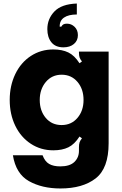

<svg xmlns="http://www.w3.org/2000/svg" viewBox="-20 -859 690 1087"><path d="M53 20H221Q234 55 258 69Q282 83 321 83Q375 83 401 58Q427 33 427 -5V-26Q427 -42 430.5 -53Q434 -64 444 -76L430 -86Q402 -42 367 -25Q332 -8 282 -8Q211 -8 154.5 -45Q98 -82 66.5 -147Q35 -212 35 -293Q35 -374 66.5 -439.5Q98 -505 154.5 -542Q211 -579 282 -579Q332 -579 367 -562Q402 -545 430 -501L444 -511Q434 -523 430.5 -534Q427 -545 427 -561V-567H595V-48Q595 94 521.5 151Q448 208 322 208Q218 208 144 166.5Q70 125 53 20ZM453 -293Q453 -355 418.5 -395.5Q384 -436 329 -436Q274 -436 239.5 -395Q205 -354 205 -293Q205 -232 239 -191.5Q273 -151 329 -151Q384 -151 418.5 -191.5Q453 -232 453 -293ZM248 -694Q248 -752 288 -794Q328 -836 415 -839V-777Q368 -777 342.5 -759.5Q317 -742 318 -708H327Q332 -717 339 -721Q346 -725 359 -725Q384 -725 402.5 -707Q421 -689 421 -660Q421 -629 398.5 -610Q376 -591 339 -591Q294 -591 271 -619.5Q248 -648 248 -694Z"/></svg>

Font: Open Sauce Sans Black
Style: Regular
Weight: 900
Designer: Alfredo Marco Pradil
Foundry: Creative Sauce Fz LLC
Version: Version 1.477